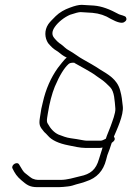

<svg xmlns="http://www.w3.org/2000/svg" viewBox="-20 -635 548 793"><path d="M317.4 -615C305.1 -615 288.8 -611.1 268.4 -603.3C246.6 -595.6 226 -583.9 210.1 -568.4C194.1 -552.9 183.8 -541.6 179.2 -534.6C162.4 -509.1 164.5 -479 178.6 -457C190.8 -442.5 201.1 -432.8 209.4 -428.1C224.1 -419.8 233 -409.3 244.6 -403L255.7 -397C246.8 -391.9 225 -361.9 218.5 -354C189.8 -313.6 169 -266.6 157 -213C154.7 -203 152.6 -194 150.7 -186L144.8 -149C140.1 -119.2 143.8 -112.2 162.5 -90C167.7 -85.3 173 -80.3 177.5 -75C193.4 -56 222.2 -42.5 263.9 -34.5C283.8 -30.6 310.1 -24 333.4 -24H391.1C395.1 -24 399.2 -24.7 403.4 -26C401.9 -16.9 397.6 -8.2 394.8 3L388.8 22C376.4 65.7 353.9 84.3 310.5 93C285.4 98.8 259.2 108 229.3 108H137.4C130.2 108 122.7 106.3 114.9 103C110.2 101 99.4 92.9 82.2 78.8C77.2 74.6 69.8 63.7 59.9 46C52.1 28.8 24.5 46.3 31.6 60.7C41.4 80.7 49.7 94.1 69.2 110.3C88.9 126.8 100.7 138 134.4 138H205.9C223.1 138 234.9 137.7 241.1 137C253.1 135.7 268.2 134.8 278.8 131.5L294.8 126.5C308.7 122.2 319 121 336.2 114C379.6 100.3 406.9 70.6 418.3 25L423.3 6C429.7 -10.9 436.7 -28.3 441.4 -45C453.7 -53.3 457 -61.3 451.2 -69C451.3 -69.7 451.1 -70.3 450.5 -71C461.1 -96.8 491.8 -159.5 487.1 -196.4C483.5 -224.8 483.9 -233.7 476 -262.5C463.3 -308.8 424.8 -328.5 392.6 -348.4C384.4 -354.8 331.6 -385.6 321.8 -390.5C307.9 -397.6 282.2 -417.6 267 -425.5C249.1 -434.8 245.3 -443 230.9 -453C223.6 -457 214.6 -465.3 203.9 -478C193.2 -490.8 194 -506 206.4 -523.8C220.4 -544 245.1 -563.5 269.3 -574C291 -581.3 305.5 -585 312.7 -585L361.8 -582C390.6 -579.4 415.2 -571.1 437.5 -557C464.5 -542.3 482.9 -537.7 492.4 -543.3C502 -548.8 504.6 -555.7 500.1 -564C497 -569.7 477.6 -573.2 471.5 -576C432.6 -597.2 400.9 -609.2 368.1 -612ZM287.6 -376 287.4 -375C308.3 -362.5 358.2 -337.3 378.4 -321C400.9 -305.1 406.7 -303.6 434.8 -275C452.9 -256.6 453.5 -218.5 456.4 -187.1C458.1 -168.4 443.9 -133.7 436.7 -113C430.6 -95.8 422.6 -79.6 417.1 -62C407.4 -56.7 400.3 -54 395.8 -54H338.2C334.4 -54 328.9 -54.7 321.7 -56C304 -59.3 289.2 -61.9 272.5 -64C253.5 -66.4 237.8 -73.3 222.1 -79C204 -87.1 189 -102.6 176.6 -125.5C173.6 -129.8 173 -137.7 174.8 -149L177.5 -166C184.6 -210.7 194.5 -247.7 206.3 -277C225.8 -323 244.8 -354.2 263.2 -370.5C267.4 -374.2 273.6 -376 282 -376Z"/></svg>

Font: MewTooHand
Style: CondIta
Weight: 400
Designer: Mew Too, Robert Jablonski
Version: Version 0.77